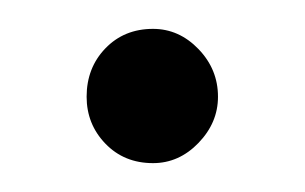

<svg xmlns="http://www.w3.org/2000/svg" viewBox="-20 -107 211 133"><path d="M40 -40Q40 -60 53 -73.5Q66 -87 86 -87Q104 -87 117.5 -73Q131 -59 131 -40Q131 -22 117.5 -8Q104 6 86 6Q66 6 53 -7.5Q40 -21 40 -40Z"/></svg>

Font: Terminal Dosis
Style: Regular
Weight: 400
Designer: Edgar Tolentino, Pablo Impallari, Igino Marini
Foundry: Edgar Tolentino, Pablo Impallari, Igino Marini
Version: Version 1.007